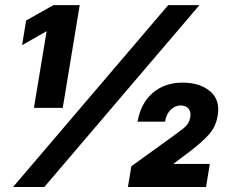

<svg xmlns="http://www.w3.org/2000/svg" viewBox="-20 -748 915 768"><path d="M298.8 -727.5 231 -316.4H115.7L166.5 -623H166L68.4 -567.4L84.5 -666L193.8 -727.5ZM32.2 0 652.8 -727.5H777.8L157.2 0ZM491.7 0 505.4 -83 677.2 -207Q691.9 -217.8 713.9 -234.6Q735.8 -251.5 740.7 -276.9Q745.1 -300.3 734.1 -313.2Q723.1 -326.2 703.1 -326.2Q681.2 -326.2 663.3 -309.6Q645.5 -293 640.1 -261.2H530.3Q542.5 -334 590.3 -375.7Q638.2 -417.5 710 -417.5Q779.8 -417.5 820.8 -382.6Q861.8 -347.7 850.6 -284.2Q842.8 -239.7 814.7 -209Q786.6 -178.2 741.7 -144L673.8 -92.8V-92.3H819.3L804.2 0Z"/></svg>

Font: Inter Display Black
Style: Italic
Weight: 900
Italic angle: -9.39999°
Designer: Rasmus Andersson
Foundry: rsms
Version: Version 4.000;git-a52131595